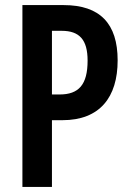

<svg xmlns="http://www.w3.org/2000/svg" viewBox="-20 -734 512 754"><path d="M230 -714H68V0H184V-262H225C372 -262 442 -352 442 -497C442 -641 373 -714 230 -714ZM222 -613C292 -613 324 -578 324 -496C324 -401 289 -363 214 -363H184V-613Z"/></svg>

Font: Noto Sans Georgian ExtraCondensed SemiBold
Style: Regular
Weight: 600
Width: 2
Designer: Monotype Design Team, Akaki Razmadze
Foundry: Google LLC
Version: Version 2.005